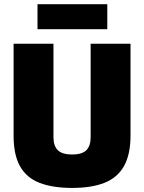

<svg xmlns="http://www.w3.org/2000/svg" viewBox="-20 -883 687 915"><path d="M323.7 12.6Q232 12.6 169.8 -11.1Q107.6 -34.7 76.2 -89.3Q44.8 -143.9 44.8 -235.5V-674.5H234.8V-229.2Q234.8 -186.5 256.2 -166.6Q277.6 -146.7 323.7 -146.7Q370.3 -146.7 391.2 -166.8Q412 -186.9 412 -229.2V-674.5H602V-237.7Q602 -146.1 570.6 -90.9Q539.2 -35.8 477.5 -11.6Q415.9 12.6 323.7 12.6ZM158.7 -743.8V-862.9H491.3V-743.8Z"/></svg>

Font: TitilliumWeb ExtraLight
Style: Regular
Weight: 400
Designer: Mohamed Gaber, Accademia di Belle Arti di Urbino and others
Foundry: Kief Type Foundry, Accademia di Belle Arti di Urbino and others
Version: Version 3.000; ttfautohint (v1.8.2)